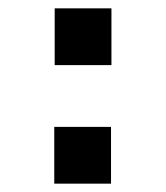

<svg xmlns="http://www.w3.org/2000/svg" viewBox="-20 -500 397 460"><path d="M110 -60V-196H246V-60ZM111 -344V-480H247V-344Z"/></svg>

Font: Manrope ExtraLight ExtraBold
Style: Regular
Weight: 800
Version: Version 4.504